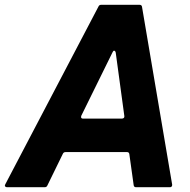

<svg xmlns="http://www.w3.org/2000/svg" viewBox="-61 -783 796 803"><path d="M-32 0Q-37 0 -39.5 -3.5Q-42 -7 -39 -12L351 -756Q354 -763 363 -763H522Q532 -763 533 -754L659 -11V-9Q659 -5 656.5 -2.5Q654 0 650 0H508Q499 0 498 -9L480 -138Q479 -147 470 -147H214Q205 -147 202 -140L137 -7Q134 0 126 0ZM449 -287Q454 -287 457 -290Q460 -293 459 -298L423 -563Q421 -571 416 -571Q413 -571 410 -565L279 -299Q278 -297 278 -294Q278 -287 286 -287Z"/></svg>

Font: Open Sauce Two ExtraBold Italic
Style: Regular
Weight: 800
Italic angle: -10°
Designer: Alfredo Marco Pradil
Foundry: Creative Sauce Fz LLC
Version: Version 1.477